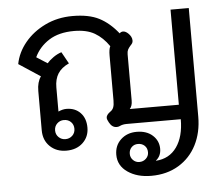

<svg xmlns="http://www.w3.org/2000/svg" viewBox="-53 -663 1008 881"><g transform="rotate(-5 451.0 -222.0)"><path d="M457 49Q457 6 486 -21Q515 -48 559 -48Q605 -48 632.5 -23Q660 2 660 39Q660 72 636 91V92Q698 88 732 40Q766 -8 766 -88H517Q498 -88 484 -81Q478 -78 470 -78Q449 -78 436 -102Q428 -116 428 -124Q428 -137 446 -150Q457 -157 461.5 -168.5Q466 -180 466 -200V-407Q466 -437 473 -450Q445 -491 408 -512.5Q371 -534 313 -534Q243 -534 197.5 -505Q152 -476 130 -429L180 -397Q191 -410 209.5 -423Q228 -436 247 -442L277 -388Q242 -372 226 -346.5Q210 -321 210 -283V-172Q230 -181 247 -181Q287 -181 311.5 -155.5Q336 -130 336 -87Q336 -45 307 -17.5Q278 10 231 10Q185 10 155.5 -18.5Q126 -47 126 -93V-274Q126 -315 144 -340L45 -405Q55 -458 92 -503Q129 -548 186 -575.5Q243 -603 312 -603Q387 -603 434 -579Q481 -555 521 -505Q528 -512 537 -512Q548 -512 560 -501Q577 -485 577 -467Q577 -460 574 -455Q571 -450 565 -444Q557 -435 553 -427Q549 -419 549 -406V-193Q549 -168 537 -155H763V-593H847V-93Q847 -20 818 37Q789 94 735 126.5Q681 159 609 159Q544 159 500.5 129Q457 99 457 49ZM276 -87Q276 -106 263.5 -118.5Q251 -131 231 -131Q213 -131 200 -118.5Q187 -106 187 -87Q187 -68 200 -55.5Q213 -43 231 -43Q250 -43 263 -55.5Q276 -68 276 -87ZM603 50Q603 31 591 19.5Q579 8 560 8Q542 8 530.5 20Q519 32 519 50Q519 67 531 79Q543 91 560 91Q578 91 590.5 79Q603 67 603 50Z"/></g></svg>

Font: Niramit
Style: Regular
Weight: 400
Version: Version 1.000; ttfautohint (v1.6)